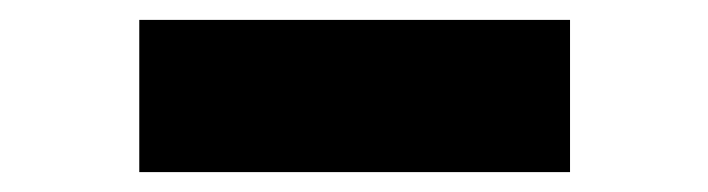

<svg xmlns="http://www.w3.org/2000/svg" viewBox="-20 -790 712 193"><path d="M120 -617V-770H553V-617Z"/></svg>

Font: Georama Extra Expanded ExtraBold
Style: Regular
Weight: 800
Width: 8
Designer: Jean-Baptiste Levee
Foundry: Production Type
Version: Version 1.000